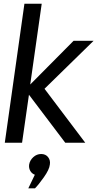

<svg xmlns="http://www.w3.org/2000/svg" viewBox="-20 -770 541 1036"><path d="M5.9 0 111.8 -750H205.1L143.1 -314L377 -549.8H484.9L220.2 -291L439.9 0H332L136.2 -258.8L99.1 0ZM168 172.9Q151.4 166.5 143.1 151.6Q134.8 136.7 137.2 118.2Q141.1 94.7 159.7 77.9Q178.2 61 202.1 61Q226.1 61 239.5 77.9Q252.9 94.7 249 118.2Q246.1 145 216.8 186.3Q187.5 227.5 168.9 246.1H132.8Z"/></svg>

Font: Oakes Grotesk
Style: Italic
Weight: 400
Italic angle: -8°
Designer: Samuel Oakes
Foundry: Samuel Oakes
Version: Version 1.000;PS 001.000;hotconv 1.0.88;makeotf.lib2.5.64775